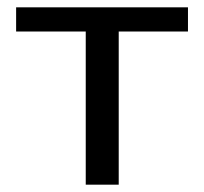

<svg xmlns="http://www.w3.org/2000/svg" viewBox="-20 -504 557 524"><path d="M493 -418H304V0H214V-418H24V-484H493Z"/></svg>

Font: Play
Style: Regular
Weight: 400
Designer: Jonas Hecksher
Foundry: Jonas Hecksher, Playtypeª, e-types AS
Version: Version 1.002